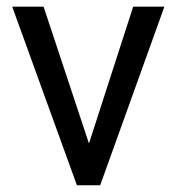

<svg xmlns="http://www.w3.org/2000/svg" viewBox="-20 -548 524 568"><path d="M108.9 -528.3 243.2 -123.5 374 -528.3H466.3L276.4 0H207.5L16.1 -528.3Z"/></svg>

Font: Vazirmatn FD
Style: Regular
Weight: 400
Designer: Saber Rastikerdar
Foundry: Saber Rastikerdar
Version: Version 33.001